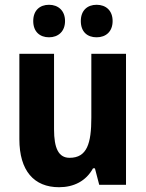

<svg xmlns="http://www.w3.org/2000/svg" viewBox="-20 -773 610 803"><path d="M119 -685C119 -640 147 -617 185 -617C223 -617 252 -641 252 -685C252 -729 223 -753 185 -753C147 -753 119 -730 119 -685ZM318 -685C318 -640 345 -617 384 -617C423 -617 451 -641 451 -685C451 -729 423 -753 384 -753C346 -753 318 -730 318 -685ZM507 -548H362V-281C362 -173 344 -113 271 -113C225 -113 206 -153 206 -232V-548H61V-191C61 -59 122 10 227 10C289 10 340 -16 369 -69H377L395 0H507Z"/></svg>

Font: Noto Sans Oriya Cond Bold
Style: Bold
Weight: 700
Width: 3
Designer: Amélie Bonet and Sol Matas
Foundry: Google LLC
Version: Version 2.006